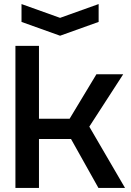

<svg xmlns="http://www.w3.org/2000/svg" viewBox="-20 -926 644 946"><path d="M56 0V-700H172V-341H323L455 -560H587L420 -302L596 0H465L330 -241H172V0ZM466 -906V-818L276 -750L86 -818V-906L276 -838Z"/></svg>

Font: Tektur Medium
Style: Regular
Weight: 500
Designer: Adam Jagosz
Foundry: Adam Jagosz
Version: Version 1.005;gftools[0.9.30]